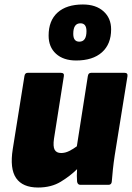

<svg xmlns="http://www.w3.org/2000/svg" viewBox="-20 -825 589 857"><path d="M150 12Q81 12 52 -30Q23 -72 37 -160L89 -485Q91 -500 104 -500H251Q268 -500 265 -485L221 -206Q216 -171 224 -156.5Q232 -142 253 -142Q271 -142 289 -151Q307 -160 323 -172L372 -485Q374 -500 387 -500H536Q551 -500 549 -485L492 -131Q487 -98 484 -69.5Q481 -41 479 -15Q478 0 464 0H339Q326 0 324 -15Q322 -38 324 -70Q294 -40 251.5 -14Q209 12 150 12ZM320 -555Q263 -555 230 -585Q197 -615 197 -666Q197 -733 237 -769Q277 -805 350 -805Q408 -805 442 -774.5Q476 -744 476 -694Q476 -628 435 -591.5Q394 -555 320 -555ZM334 -639Q366 -639 366 -686Q366 -721 339 -721Q307 -721 307 -674Q307 -639 334 -639Z"/></svg>

Font: Sofia Sans ExtraBlack
Style: Italic
Weight: 1000
Italic angle: -9°
Designer: Botio Nikoltchev, Ani Petrova
Foundry: lettersoup
Version: Version 4.100; ttfautohint (v1.8.4.7-5d5b)